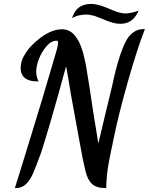

<svg xmlns="http://www.w3.org/2000/svg" viewBox="-20 -870 757 976"><path d="M62 85.9C101.1 85.9 125 58.6 146 16.1C153.8 -0.5 168 -37.1 189 -94.2C220.2 -190.9 262.7 -337.4 315.9 -533.2C322.3 -499.5 331.1 -449.7 341.8 -382.8C361.8 -273.9 375.5 -197.3 383.8 -152.8C394.5 -90.8 404.8 -40.5 414.1 -2C429.2 59.1 455.1 85.9 515.1 85.9H520V82C520 66.9 521.5 49.8 522.5 36.1C522.9 29.3 523.4 21 524.9 11.7C527.3 -9.8 527.8 -13.2 531.7 -36.6C533.7 -47.4 535.2 -55.2 536.1 -59.6C536.6 -64 538.6 -71.8 541 -84C543.5 -96.2 544.9 -103.5 545.4 -106.9C545.9 -110.4 547.9 -118.2 550.8 -131.3C553.2 -144.5 554.7 -151.9 555.2 -153.8C574.2 -247.6 600.1 -351.1 632.8 -464.8C661.6 -565.9 689 -650.4 714.8 -717.8L716.8 -722.2H710C674.8 -722.2 646 -704.1 624 -668C597.7 -621.1 572.8 -542.5 549.8 -432.1C541.5 -399.4 529.8 -351.1 514.6 -286.6C499.5 -221.7 487.8 -173.3 480 -141.1C466.8 -221.7 459 -268.6 457 -280.8C437.5 -412.6 424.8 -494.1 418.9 -524.9C417 -536.1 415.5 -543.9 414.6 -549.3C413.6 -554.7 411.6 -563.5 408.7 -576.2C402.3 -602.5 400.9 -608.9 391.6 -633.8C383.3 -656.7 376 -667.5 364.3 -684.6C347.7 -707.5 324.2 -721.2 295.9 -721.2C261.2 -721.2 225.6 -707.5 188 -679.7C150.4 -651.9 123.5 -623 106.9 -594.2C92.3 -572.3 85 -548.8 85 -523.9C85 -479.5 114.7 -456.1 168.9 -456.1H175.8L173.8 -460.9C167.5 -475.1 164.1 -490.2 164.1 -505.9C164.1 -524.4 168.5 -545.9 177.7 -569.8C187 -593.8 199.7 -615.7 216.3 -634.8C232.4 -653.8 249.5 -663.1 267.1 -663.1C273.4 -663.1 274.9 -662.1 274.9 -652.8C274.9 -643.1 272.5 -630.4 268.1 -615.2C215.3 -433.1 170.4 -283.7 133.8 -167C124.5 -136.2 111.3 -92.8 93.8 -36.6C76.2 20 64 59.1 57.1 81.1L56.2 85.9ZM356.9 -783.2C374 -791.5 395 -795.9 418.9 -795.9C430.2 -795.9 444.3 -793.5 460.9 -789.1C469.2 -786.1 494.6 -775.9 502.9 -772.9C538.1 -756.8 567.4 -749 590.8 -749C635.3 -749 661.1 -769.5 680.2 -806.2L684.1 -815.9L672.9 -812C651.9 -805.2 632.8 -801.8 616.2 -801.8L608.4 -802.2C592.3 -803.2 568.8 -810.5 539.1 -823.7C536.6 -824.7 534.7 -825.7 533.2 -826.2C496.6 -842.3 466.8 -850.1 443.8 -850.1C396.5 -850.1 365.2 -829.6 350.1 -788.1L346.2 -777.8Z"/></svg>

Font: Dancing Script
Style: Regular
Weight: 800
Designer: Pablo Impallari
Foundry: Pablo Impallari
Version: Version 2.001